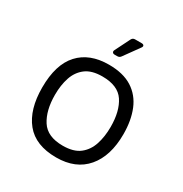

<svg xmlns="http://www.w3.org/2000/svg" viewBox="-163 -802 894 940"><g transform="rotate(30 284.5 -332.0)"><path d="M285 15Q168 15 111.5 -54.5Q55 -124 55 -248Q55 -378 114.5 -443Q174 -508 283 -508Q364 -508 415 -475.5Q466 -443 490 -384.5Q514 -326 514 -248Q514 -125 454.5 -55Q395 15 285 15ZM284 -51Q345 -51 379 -77.5Q413 -104 427.5 -148.5Q442 -193 442 -248Q442 -337 407 -389.5Q372 -442 284 -442Q224 -442 190 -416Q156 -390 141.5 -346.5Q127 -303 127 -248Q127 -160 162 -105.5Q197 -51 284 -51ZM282 -564Q273 -564 269.5 -569.5Q266 -575 270 -583L312 -667Q318 -679 331 -679H368Q378 -679 381 -673.5Q384 -668 378 -660L316 -574Q309 -564 297 -564Z"/></g></svg>

Font: Pitagon Sans
Style: Regular
Weight: 400
Designer: Travis Tran
Foundry: Pitagon
Version: Version 1.001; ttfautohint (v1.8.4.7-5d5b);gftools[0.9.26]